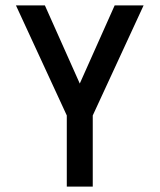

<svg xmlns="http://www.w3.org/2000/svg" viewBox="-20 -690 590 710"><path d="M227 0V-263L39 -670H146L275 -381L404 -670H511L323 -263V0Z"/></svg>

Font: Lode Dark Term
Style: Bold
Weight: 700
Monospace: yes
Designer: Belleve Invis
Foundry: Belleve Invis
Version: Version 29.2.0